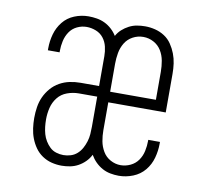

<svg xmlns="http://www.w3.org/2000/svg" viewBox="-65 -599 730 678"><g transform="rotate(10 300.0 -260.0)"><path d="M197 8Q179 8 161 3.5Q143 -1 127.5 -11.5Q112 -22 101.5 -37Q91 -52 84.5 -69Q78 -86 75.5 -104.5Q73 -123 73 -141Q73 -161 76 -180.5Q79 -200 87 -217.5Q95 -235 108 -250Q121 -265 138 -274.5Q155 -284 174 -288Q193 -292 213 -292H279V-399Q279 -416 275 -433Q271 -450 260.5 -463.5Q250 -477 233.5 -483.5Q217 -490 200 -490Q182 -490 165.5 -482Q149 -474 139 -459Q129 -444 125 -426Q121 -408 121 -390V-385H79V-392Q79 -418 86 -443Q93 -468 109 -488Q125 -508 149.5 -518Q174 -528 200 -528Q215 -528 230 -525.5Q245 -523 258.5 -516.5Q272 -510 283.5 -499.5Q295 -489 303 -476Q310 -489 321 -499Q332 -509 345.5 -516Q359 -523 373.5 -525.5Q388 -528 403 -528Q421 -528 439 -523.5Q457 -519 472.5 -509Q488 -499 498.5 -483.5Q509 -468 515.5 -451Q522 -434 524.5 -416Q527 -398 527 -379V-241H321V-141Q321 -121 324.5 -102Q328 -83 338 -66Q348 -49 365.5 -39.5Q383 -30 402 -30Q420 -30 437 -38Q454 -46 464.5 -61Q475 -76 479 -94.5Q483 -113 483 -131V-135H525V-129Q525 -103 518 -77.5Q511 -52 494.5 -32Q478 -12 453 -2Q428 8 402 8Q387 8 371.5 5Q356 2 342.5 -5.5Q329 -13 318 -24Q307 -35 299 -49Q292 -35 281 -24Q270 -13 256.5 -5.5Q243 2 227.5 5Q212 8 197 8ZM321 -279H485V-379Q485 -399 481.5 -418.5Q478 -438 468 -454.5Q458 -471 440.5 -480.5Q423 -490 403 -490Q383 -490 365.5 -480.5Q348 -471 338 -454.5Q328 -438 324.5 -418.5Q321 -399 321 -379ZM197 -30Q210 -30 223 -34Q236 -38 246 -47Q256 -56 262.5 -68Q269 -80 273 -93Q277 -106 278 -119.5Q279 -133 279 -146V-254H213Q192 -254 171.5 -246.5Q151 -239 138 -222.5Q125 -206 120 -185.5Q115 -165 115 -144Q115 -130 116.5 -117Q118 -104 121.5 -91.5Q125 -79 132 -67.5Q139 -56 148.5 -47Q158 -38 171 -34Q184 -30 197 -30Z"/></g></svg>

Font: Iosevka Extralight Extended
Style: Regular
Weight: 200
Width: 7
Monospace: yes
Designer: Belleve Invis
Foundry: Belleve Invis
Version: Version 32.5.0; ttfautohint (v1.8.4)